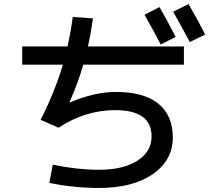

<svg xmlns="http://www.w3.org/2000/svg" viewBox="-20 -875 1040 950"><path d="M695 -802 769 -840Q811 -768 849 -692L775 -655Q739 -725 695 -802ZM837 -817 913 -855Q960 -774 995 -704L919 -667Q889 -724 837 -817ZM90 -555V-645H314Q331 -722 340 -791L440 -784Q429 -706 415 -645H890V-555H392Q369 -473 324 -369L326 -368Q446 -420 555 -420Q692 -420 763.5 -362Q835 -304 835 -195Q835 -82 736 -13.5Q637 55 470 55Q346 55 224 30L241 -60Q363 -35 470 -35Q590 -35 660 -80Q730 -125 730 -200Q730 -330 550 -330Q401 -330 270 -243L181 -282Q253 -425 291 -555Z"/></svg>

Font: M PLUS 1p Medium
Style: Regular
Weight: 500
Version: Version 1.062